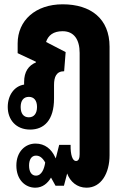

<svg xmlns="http://www.w3.org/2000/svg" viewBox="-20 -593 585 892"><path d="M144 279C178 279 202 258 217 232L238 270H277L292 213C306 251 338 279 382 279C450 279 489 212 489 128V-376C489 -506 402 -573 271 -573C145 -573 62 -498 62 -391V-346L147 -306V-303C113 -289 92 -260 92 -212V-200C46 -193 16 -150 16 -96C16 -37 54 9 120 9C185 9 231 -35 231 -135V-198C231 -236 242 -262 278 -262L285 -351L194 -398C204 -429 228 -448 271 -448C324 -448 350 -409 350 -347V123C350 141 346 155 333 155C317 155 307 127 308 80H255L239 143L236 137C219 100 189 74 145 74C97 74 56 112 56 176C56 243 98 279 144 279ZM114 -48C89 -48 76 -66 76 -96C76 -125 89 -143 114 -143C138 -143 152 -126 152 -96C152 -66 138 -48 114 -48ZM147 223C128 223 115 207 115 176C115 149 126 130 147 130C162 130 176 137 190 162C186 190 174 223 147 223Z"/></svg>

Font: Noto Sans Thai Looped ExtraCondensed ExtraBold
Style: Regular
Weight: 800
Width: 2
Designer: Sasikarn Vongin, Ben Mitchell
Foundry: The Fontpad Ltd
Version: Version 1.001